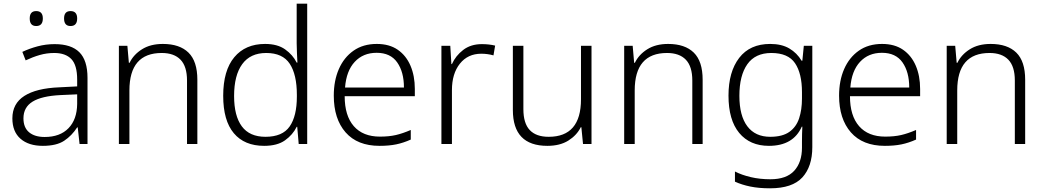

<svg xmlns="http://www.w3.org/2000/svg" viewBox="-20 -780 5656 1040"><path d="M276 -541Q366 -541 410 -497Q454 -453 454 -358V0H411L401 -90H398Q369 -45 327.5 -17.5Q286 10 212 10Q135 10 91 -28.5Q47 -67 47 -139Q47 -219 112 -260.5Q177 -302 301 -307L398 -312V-349Q398 -427 366.5 -460Q335 -493 274 -493Q233 -493 195 -482Q157 -471 119 -453L101 -499Q139 -517 183.5 -529Q228 -541 276 -541ZM308 -265Q206 -260 156.5 -229.5Q107 -199 107 -139Q107 -89 137.5 -63.5Q168 -38 222 -38Q305 -38 351 -85.5Q397 -133 398 -217V-269ZM141 -680Q141 -720 176 -720Q212 -720 212 -680Q212 -639 176 -639Q141 -639 141 -680ZM327 -680Q327 -720 362 -720Q398 -720 398 -680Q398 -639 362 -639Q327 -639 327 -680Z M862 -542Q953 -542 1001 -495Q1049 -448 1049 -348V0H993V-344Q993 -420 958 -456.5Q923 -493 856 -493Q681 -493 681 -290V0H624V-532H670L678 -440H682Q703 -484 749 -513Q795 -542 862 -542Z M1411 10Q1304 10 1246.5 -58.5Q1189 -127 1189 -261Q1189 -398 1249 -470Q1309 -542 1416 -542Q1483 -542 1524.5 -512.5Q1566 -483 1587 -441H1591Q1590 -464 1588.5 -492.5Q1587 -521 1587 -545V-760H1644V0H1598L1590 -93H1587Q1566 -50 1524 -20Q1482 10 1411 10ZM1418 -39Q1510 -39 1549 -95Q1588 -151 1588 -257V-266Q1588 -376 1549.5 -434.5Q1511 -493 1422 -493Q1336 -493 1292 -432.5Q1248 -372 1248 -260Q1248 -152 1290 -95.5Q1332 -39 1418 -39Z M2021 -542Q2089 -542 2134.5 -510.5Q2180 -479 2203.5 -424Q2227 -369 2227 -298V-259H1847Q1847 -153 1896.5 -96.5Q1946 -40 2038 -40Q2087 -40 2124 -48.5Q2161 -57 2205 -76V-24Q2165 -6 2126 2Q2087 10 2036 10Q1916 10 1852 -63Q1788 -136 1788 -262Q1788 -343 1815.5 -406Q1843 -469 1895 -505.5Q1947 -542 2021 -542ZM2020 -494Q1947 -494 1901.5 -445Q1856 -396 1849 -306H2168Q2168 -390 2131.5 -442Q2095 -494 2020 -494Z M2590 -541Q2629 -541 2662 -533L2653 -480Q2621 -489 2587 -489Q2514 -489 2471 -435Q2428 -381 2428 -292V0H2371V-532H2419L2425 -433H2428Q2448 -478 2489 -509.5Q2530 -541 2590 -541Z M3184 -532V0H3138L3129 -91H3126Q3104 -47 3058.5 -18.5Q3013 10 2945 10Q2758 10 2758 -184V-532H2815V-189Q2815 -112 2849.5 -75.5Q2884 -39 2952 -39Q3127 -39 3127 -242V-532Z M3599 -542Q3690 -542 3738 -495Q3786 -448 3786 -348V0H3730V-344Q3730 -420 3695 -456.5Q3660 -493 3593 -493Q3418 -493 3418 -290V0H3361V-532H3407L3415 -440H3419Q3440 -484 3486 -513Q3532 -542 3599 -542Z M4152 -542Q4214 -542 4255.5 -517.5Q4297 -493 4322 -451H4326L4334 -532H4380V17Q4380 122 4326 181Q4272 240 4151 240Q4091 240 4044.5 230.5Q3998 221 3961 204V149Q3998 168 4047 179.5Q4096 191 4153 191Q4240 191 4282 145Q4324 99 4324 20V-11Q4324 -32 4324.5 -53.5Q4325 -75 4326 -94H4323Q4277 10 4145 10Q4042 10 3984 -60Q3926 -130 3926 -262Q3926 -391 3984 -466.5Q4042 -542 4152 -542ZM4158 -493Q4071 -493 4028 -432Q3985 -371 3985 -261Q3985 -153 4028 -96Q4071 -39 4152 -39Q4218 -39 4255.5 -65.5Q4293 -92 4308.5 -139Q4324 -186 4324 -246V-281Q4324 -382 4286.5 -437.5Q4249 -493 4158 -493Z M4758 -542Q4826 -542 4871.5 -510.5Q4917 -479 4940.5 -424Q4964 -369 4964 -298V-259H4584Q4584 -153 4633.5 -96.5Q4683 -40 4775 -40Q4824 -40 4861 -48.5Q4898 -57 4942 -76V-24Q4902 -6 4863 2Q4824 10 4773 10Q4653 10 4589 -63Q4525 -136 4525 -262Q4525 -343 4552.5 -406Q4580 -469 4632 -505.5Q4684 -542 4758 -542ZM4757 -494Q4684 -494 4638.5 -445Q4593 -396 4586 -306H4905Q4905 -390 4868.5 -442Q4832 -494 4757 -494Z M5346 -542Q5437 -542 5485 -495Q5533 -448 5533 -348V0H5477V-344Q5477 -420 5442 -456.5Q5407 -493 5340 -493Q5165 -493 5165 -290V0H5108V-532H5154L5162 -440H5166Q5187 -484 5233 -513Q5279 -542 5346 -542Z"/></svg>

Font: Noto Sans Lao Looped Light
Style: Regular
Weight: 300
Designer: Mark Frömberg, Ben Mitchell
Foundry: The Fontpad Ltd
Version: Version 1.002; ttfautohint (v1.8.4.7-5d5b)